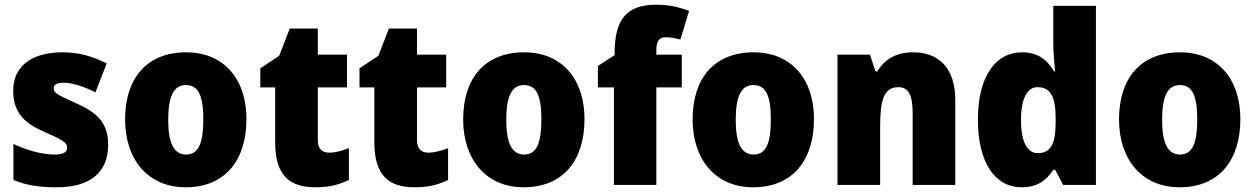

<svg xmlns="http://www.w3.org/2000/svg" viewBox="-20 -785 5325 815"><path d="M439 -170C439 -263 393 -306 307 -345C223 -383 208 -390 208 -410C208 -426 223 -434 250 -434C285 -434 339 -417 385 -393L433 -516C370 -547 313 -563 246 -563C117 -563 36 -506 36 -400C36 -314 77 -266 160 -229C247 -191 265 -180 265 -158C265 -138 248 -129 210 -129C165 -129 96 -145 37 -174V-21C96 3 151 10 221 10C371 10 439 -60 439 -170Z M1026 -278C1026 -461 920 -563 771 -563C602 -563 511 -452 511 -278C511 -107 609 10 768 10C939 10 1026 -109 1026 -278ZM694 -277C694 -375 717 -424 769 -424C824 -424 843 -375 843 -278C843 -180 824 -129 770 -129C716 -129 694 -181 694 -277Z M1377 -137C1346 -137 1329 -155 1329 -191V-414H1453V-553H1329V-664H1210L1165 -548L1085 -495V-414H1148V-182C1148 -39 1210 10 1319 10C1381 10 1421 -2 1461 -21V-156C1431 -145 1405 -137 1377 -137Z M1798 -137C1767 -137 1750 -155 1750 -191V-414H1874V-553H1750V-664H1631L1586 -548L1506 -495V-414H1569V-182C1569 -39 1631 10 1740 10C1802 10 1842 -2 1882 -21V-156C1852 -145 1826 -137 1798 -137Z M2461 -278C2461 -461 2355 -563 2206 -563C2037 -563 1946 -452 1946 -278C1946 -107 2044 10 2203 10C2374 10 2461 -109 2461 -278ZM2129 -277C2129 -375 2152 -424 2204 -424C2259 -424 2278 -375 2278 -278C2278 -180 2259 -129 2205 -129C2151 -129 2129 -181 2129 -277Z M2874 -414V-553H2766V-570C2766 -610 2778 -627 2805 -627C2828 -627 2849 -622 2868 -617L2905 -739C2855 -757 2817 -765 2765 -765C2641 -765 2589 -704 2589 -560V-551L2518 -505V-414H2586V0H2766V-414Z M3435 -278C3435 -461 3329 -563 3180 -563C3011 -563 2920 -452 2920 -278C2920 -107 3018 10 3177 10C3348 10 3435 -109 3435 -278ZM3103 -277C3103 -375 3126 -424 3178 -424C3233 -424 3252 -375 3252 -278C3252 -180 3233 -129 3179 -129C3125 -129 3103 -181 3103 -277Z M3856 -563C3785 -563 3735 -534 3704 -482H3696L3673 -553H3535V0H3716V-246C3716 -362 3732 -415 3794 -415C3839 -415 3854 -377 3854 -304V0H4035V-360C4035 -497 3964 -563 3856 -563Z M4316 10C4384 10 4421 -19 4451 -64H4459L4493 0H4632V-760H4451V-603C4451 -566 4455 -518 4459 -482H4454C4425 -532 4384 -563 4319 -563C4206 -563 4131 -461 4131 -277C4131 -93 4205 10 4316 10ZM4385 -135C4342 -135 4314 -179 4314 -276C4314 -370 4342 -415 4384 -415C4442 -415 4461 -370 4461 -282V-261C4460 -174 4440 -135 4385 -135Z M5245 -278C5245 -461 5139 -563 4990 -563C4821 -563 4730 -452 4730 -278C4730 -107 4828 10 4987 10C5158 10 5245 -109 5245 -278ZM4913 -277C4913 -375 4936 -424 4988 -424C5043 -424 5062 -375 5062 -278C5062 -180 5043 -129 4989 -129C4935 -129 4913 -181 4913 -277Z"/></svg>

Font: Noto Sans Sinhala SemiCondensed Black
Style: Regular
Weight: 900
Width: 4
Designer: Jelle Bosma - Monotype Design Team
Foundry: Monotype Imaging Inc.
Version: Version 2.006